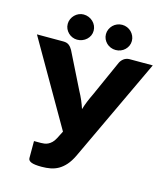

<svg xmlns="http://www.w3.org/2000/svg" viewBox="-148 -1009 960 1116"><g transform="rotate(15 331.5 -451.0)"><path d="M680 -728.5 387 -106Q370 -71 350.5 -49Q331 -27 308.8 -14.2Q286.5 -1.5 261.5 3.2Q236.5 8 208 8Q164 8 145.5 0.2Q127 -7.5 127 -22.5V-125H169Q178.5 -125 189.2 -126.5Q200 -128 211 -133.2Q222 -138.5 232.8 -148.8Q243.5 -159 252.5 -176.5L275.5 -221.5L-17 -728.5H142Q164 -728.5 176.8 -718.2Q189.5 -708 198 -692L306 -475Q319.5 -450.5 330 -426Q340.5 -401.5 348.5 -376.5Q356 -401.5 366 -426Q376 -450.5 388 -475L485 -692Q488 -698.5 493.2 -705Q498.5 -711.5 505.2 -716.8Q512 -722 520.8 -725.2Q529.5 -728.5 540 -728.5ZM296 -834Q296 -818 289.8 -804.5Q283.5 -791 272.5 -780.8Q261.5 -770.5 247 -764.8Q232.5 -759 216 -759Q201 -759 187.2 -764.8Q173.5 -770.5 163 -780.8Q152.5 -791 146.2 -804.5Q140 -818 140 -834Q140 -849.5 146.2 -863.5Q152.5 -877.5 163 -888Q173.5 -898.5 187.2 -904.5Q201 -910.5 216 -910.5Q232.5 -910.5 247 -904.5Q261.5 -898.5 272.5 -888Q283.5 -877.5 289.8 -863.5Q296 -849.5 296 -834ZM526 -834Q526 -818 519.8 -804.5Q513.5 -791 503 -780.8Q492.5 -770.5 478.2 -764.8Q464 -759 448 -759Q432 -759 417.8 -764.8Q403.5 -770.5 393 -780.8Q382.5 -791 376.2 -804.5Q370 -818 370 -834Q370 -849.5 376.2 -863.5Q382.5 -877.5 393 -888Q403.5 -898.5 417.8 -904.5Q432 -910.5 448 -910.5Q464 -910.5 478.2 -904.5Q492.5 -898.5 503 -888Q513.5 -877.5 519.8 -863.5Q526 -849.5 526 -834Z"/></g></svg>

Font: Lato ExtraBold
Style: Regular
Weight: 800
Designer: Lukasz Dziedzic with Adam Twardoch and Botio Nikoltchev
Foundry: tyPoland Lukasz Dziedzic
Version: Version 2.015; 2015-08-06; http://www.latofonts.com/